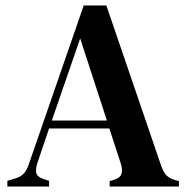

<svg xmlns="http://www.w3.org/2000/svg" viewBox="-20 -684 689 704"><path d="M7 0V-21L34 -29Q55 -35 66.5 -47Q78 -59 85 -80L287 -664H370L571 -76Q579 -54 589 -42.5Q599 -31 621 -24L636 -20V0H382V-20L399 -25Q421 -32 425.5 -47Q430 -62 423 -84L381 -213H160L117 -86Q110 -64 113 -50Q116 -36 138 -28L160 -21V0ZM170 -242H372L274 -543Z"/></svg>

Font: DM Serif Text
Style: Regular
Weight: 400
Designer: Colophon Foundry, Frank Grießhammer
Foundry: Colophon Foundry
Version: Version 5.200; ttfautohint (v1.8.3)